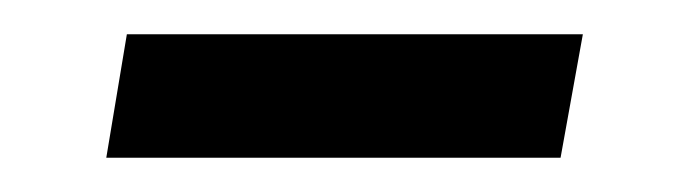

<svg xmlns="http://www.w3.org/2000/svg" viewBox="-20 -333 400 112"><path d="M54 -313H320L307 -241H42Z"/></svg>

Font: Nebula Sans Medium
Style: Regular
Weight: 500
Italic angle: -9°
Designer: Paul D. Hunt for Adobe (as Source Sans)
Foundry: Nebula Entertainment & Broadcasting LLC
Version: Version 1.010